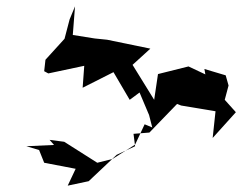

<svg xmlns="http://www.w3.org/2000/svg" viewBox="-20 -749 762 604"><path d="M103 -277 119 -237 218 -218 193 -165 259 -179 347 -262 405 -289 400 -328 450 -332 537 -422 550 -417 658 -399 649 -315 722 -396 687 -435 699 -480 690 -512 623 -532 626 -515 573 -540 477 -516 465 -435 397 -545 453 -596 317 -624 278 -628 209 -639 216 -729 199 -688 183 -627 123 -561 119 -525 132 -518 245 -542 240 -473 337 -522 388 -435 419 -458 449 -387 459 -348 435 -358 405 -294 334 -249 286 -237 182 -303 136 -309 150 -293 63 -289Z"/></svg>

Font: Hussar Lance
Style: ExBdObl
Weight: 700
Foundry: Cannot Into Space Fonts, PlusOne Fonts
Version: Version 2.270